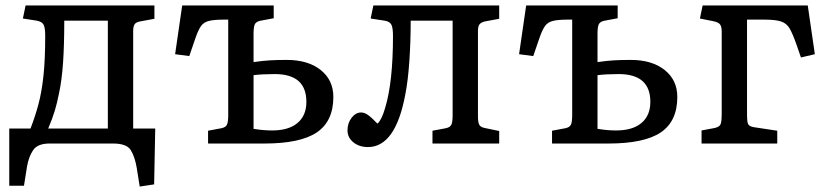

<svg xmlns="http://www.w3.org/2000/svg" viewBox="-20 -527 3042 705"><path d="M493 158 482 89Q475 48 460 24Q445 0 395 0H162Q118 0 101.5 24.5Q85 49 79 86L68 155H14V-55H92Q109 -99 121 -143.5Q133 -188 139.5 -248Q146 -308 146 -395Q146 -424 140.5 -435.5Q135 -447 116 -451L64 -459L74 -507H547V-458L498 -449Q479 -446 474 -437.5Q469 -429 469 -414V-55H550L546 150ZM157 -55H376V-451H216Q216 -362 211.5 -296.5Q207 -231 196 -181Q190 -150 181.5 -121.5Q173 -93 157 -55Z M744 0V-47L792 -56Q808 -59 813 -68.5Q818 -78 818 -104V-455H803Q768 -455 748.5 -450.5Q729 -446 719 -432.5Q709 -419 699 -391L675 -321L623 -328L649 -507H985V-460L937 -451Q921 -448 916 -438.5Q911 -429 911 -403V-299Q945 -304 972 -305.5Q999 -307 1033 -307Q1111 -307 1157.5 -270Q1204 -233 1204 -171Q1204 -82 1143.5 -41Q1083 0 951 0ZM979 -48Q1040 -48 1072.5 -75.5Q1105 -103 1105 -153Q1105 -255 989 -255Q943 -255 911 -251V-54Q946 -48 979 -48Z M1331 13Q1299 13 1277.5 -4.5Q1256 -22 1256 -48Q1256 -75 1271 -94.5Q1286 -114 1306 -114Q1318 -114 1331 -105Q1344 -96 1366 -73Q1381 -86 1394 -130Q1423 -225 1423 -395Q1423 -425 1417 -436.5Q1411 -448 1393 -451L1341 -459L1351 -507H1813V-458L1764 -449Q1748 -446 1741.5 -438.5Q1735 -431 1735 -414V-100Q1735 -77 1740 -68.5Q1745 -60 1760 -57L1813 -46V0H1568V-47L1616 -56Q1632 -59 1637 -68.5Q1642 -78 1642 -104V-451H1488Q1488 -373 1483 -301Q1478 -229 1468 -179Q1432 13 1331 13Z M2007 0V-47L2055 -56Q2071 -59 2076 -68.5Q2081 -78 2081 -104V-455H2066Q2031 -455 2011.5 -450.5Q1992 -446 1982 -432.5Q1972 -419 1962 -391L1938 -321L1886 -328L1912 -507H2248V-460L2200 -451Q2184 -448 2179 -438.5Q2174 -429 2174 -403V-299Q2208 -304 2235 -305.5Q2262 -307 2296 -307Q2374 -307 2420.5 -270Q2467 -233 2467 -171Q2467 -82 2406.5 -41Q2346 0 2214 0ZM2242 -48Q2303 -48 2335.5 -75.5Q2368 -103 2368 -153Q2368 -255 2252 -255Q2206 -255 2174 -251V-54Q2209 -48 2242 -48Z M2556 0V-48L2604 -57Q2623 -61 2626.5 -72.5Q2630 -84 2630 -105V-412Q2630 -428 2624.5 -436.5Q2619 -445 2600 -449L2550 -459L2560 -507H2946L2972 -328L2921 -316L2904 -365Q2891 -402 2880 -421.5Q2869 -441 2848.5 -448Q2828 -455 2786 -455H2723V-103Q2723 -82 2726.5 -72.5Q2730 -63 2748 -60L2834 -47V0Z"/></svg>

Font: Literata 12pt
Style: Regular
Weight: 400
Designer: Latin by Veronika Burian and Jose Scaglione. Greek by Irene Vlachou. Cyrillic by Vera Evstafieva.
Foundry: TypeTogether
Version: Version 3.002